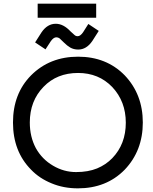

<svg xmlns="http://www.w3.org/2000/svg" viewBox="-20 -1020 835 1050"><path d="M406 10Q328 10 263 -17Q196 -44 150 -92Q51 -192 51 -350Q51 -508 150 -608Q252 -710 407 -710Q562 -710 662 -608Q761 -504 761 -350Q761 -196 662 -92Q562 10 406 10ZM176 -210Q210 -149 270 -114Q329 -79 396 -79Q462 -79 511 -99Q559 -119 594 -155Q668 -232 668 -349Q668 -465 594 -544Q520 -621 407 -621Q291 -621 218 -545Q143 -468 143 -350Q143 -272 176 -210ZM285 -890Q327 -890 366 -848Q377 -837 387 -829Q394 -822 405 -822Q419 -822 434 -843L460 -884L463 -889L520 -851L485 -796Q453 -749 408 -749Q383 -749 364 -760Q347 -770 330 -787Q311 -806 306 -810Q298 -816 288 -816Q273 -816 258 -795L232 -755L229 -750L172 -788L207 -843Q239 -890 285 -890ZM506 -923H186V-1000H506Z"/></svg>

Font: Rilu
Style: Bold
Weight: 500
Designer: Alí Sinisterra
Foundry: Alí Sinisterra
Version: ""